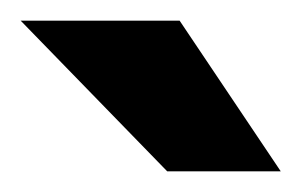

<svg xmlns="http://www.w3.org/2000/svg" viewBox="-20 -752 292 186"><path d="M252 -586 154 -732H0L142 -586Z"/></svg>

Font: Aspekta 650
Style: Regular
Weight: 650
Designer: Ivo Dolenc
Version: Version 2.000